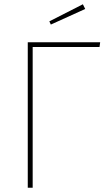

<svg xmlns="http://www.w3.org/2000/svg" viewBox="-20 -879 501 899"><path d="M449 -681 446 -659H133V0H110V-681ZM368 -859 379 -837 218 -764 211 -779Z"/></svg>

Font: Fira Sans Condensed Thin
Style: Regular
Weight: 250
Width: 3
Designer: Carrois Corporate & Edenspiekermann AG
Foundry: Carrois Corporate GbR & Edenspiekermann AG
Version: Version 4.203